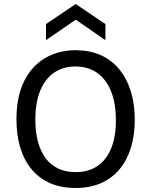

<svg xmlns="http://www.w3.org/2000/svg" viewBox="-20 -923 753 956"><path d="M356 13Q284 13 229.5 -11Q175 -35 137.5 -80Q100 -125 81 -187.5Q62 -250 62 -328Q62 -442 100 -518.5Q138 -595 205 -634Q272 -673 357 -673Q424 -673 478 -650Q532 -627 570.5 -582Q609 -537 630 -472.5Q651 -408 651 -326Q651 -249 631.5 -186.5Q612 -124 574.5 -79.5Q537 -35 482.5 -11Q428 13 356 13ZM357 -66Q421 -66 465.5 -96.5Q510 -127 533.5 -184.5Q557 -242 557 -324Q557 -409 533 -468.5Q509 -528 464 -560Q419 -592 355 -592Q294 -592 249 -561Q204 -530 180 -471Q156 -412 156 -326Q156 -264 169.5 -215.5Q183 -167 208.5 -133.5Q234 -100 271.5 -83Q309 -66 357 -66ZM209 -723V-803L357 -903L505 -803V-723L357 -825Z"/></svg>

Font: Bricolage Grotesque
Style: Regular
Weight: 400
Designer: Mathieu Triay
Foundry: Atelier Triay
Version: Version 1.001;gftools[0.9.33.dev8+g029e19f]